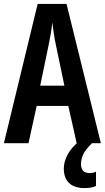

<svg xmlns="http://www.w3.org/2000/svg" viewBox="-20 -734 537 984"><path d="M373 0 330 -191H168L126 0H0L173 -714H321L497 0ZM267 -501Q260 -533 255.5 -563.5Q251 -594 248 -619Q243 -568 229 -502L186 -295H310ZM395 108Q395 129 406 141Q417 153 438 153Q450 153 458 151Q466 149 472 146V219Q463 224 448 227Q433 230 415 230Q361 230 334 204Q307 178 307 130Q307 94 327.5 56.5Q348 19 391 -14L451 0Q418 33 406.5 57.5Q395 82 395 108Z"/></svg>

Font: Noto Sans Lao UI ExtCond SemBd
Style: Regular
Weight: 600
Width: 2
Designer: Monotype Design Team
Foundry: Monotype Imaging Inc.
Version: Version 2.000; ttfautohint (v1.8.4.7-5d5b)